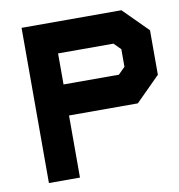

<svg xmlns="http://www.w3.org/2000/svg" viewBox="-71 -665 682 731"><g transform="rotate(-10 270.0 -300.0)"><path d="M60 -600H446L540 -506V-334L446 -240H180V0H60ZM180 -480V-360H394L420 -386V-454L394 -480Z"/></g></svg>

Font: SOV_raksil
Style: Book
Weight: 400
Version: Version 1.00